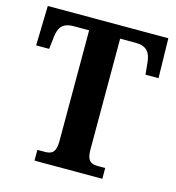

<svg xmlns="http://www.w3.org/2000/svg" viewBox="-107 -805 823 897"><g transform="rotate(15 305.0 -357.0)"><path d="M141 0H469V-52H434C403 -52 380 -60 380 -117V-654H454C510 -654 527 -626 532 -582L538 -522H601L597 -714H14L9 -522H72L79 -582C84 -626 100 -654 156 -654H230V-117C230 -60 207 -52 176 -52H141Z"/></g></svg>

Font: Noto Serif Tamil SemiCondensed
Style: Bold
Weight: 700
Width: 4
Designer: Indian Type Foundry, Tom Grace, and the Monotype Design Team
Foundry: Monotype Imaging Inc.
Version: Version 2.004